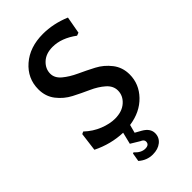

<svg xmlns="http://www.w3.org/2000/svg" viewBox="-257 -724 996 996"><g transform="rotate(-45 241.5 -226.0)"><path d="M274 -649Q350 -649 426 -617L409 -523L393 -517Q327 -566 262 -566Q213 -566 184 -539Q155 -512 155 -476Q155 -444 185 -419Q215 -394 257.5 -374.5Q300 -355 342 -333Q384 -311 414 -272.5Q444 -234 444 -182Q444 -112 393.5 -59.5Q343 -7 260 5L248 50L282 69Q322 92 322 127Q322 158 298 177.5Q274 197 235 197Q192 197 158 167L166 120L172 118Q199 148 229 148Q258 148 258 124Q258 110 238 102L190 73L206 8Q119 5 38 -35L51 -137L64 -143Q101 -108 145.5 -90.5Q190 -73 228 -73Q280 -73 311 -100.5Q342 -128 342 -166Q342 -200 312.5 -226Q283 -252 240.5 -271Q198 -290 155.5 -312Q113 -334 83.5 -372Q54 -410 54 -462Q54 -542 115.5 -595.5Q177 -649 274 -649Z"/></g></svg>

Font: Alegreya Sans Medium
Style: Regular
Weight: 500
Designer: Juan Pablo del Peral
Foundry: Huerta Tipografica
Version: Version 2.007